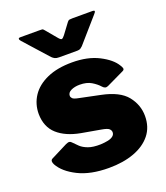

<svg xmlns="http://www.w3.org/2000/svg" viewBox="-138 -838 817 944"><g transform="rotate(-20 270.5 -366.5)"><path d="M373 -378Q358 -395 334 -409.5Q310 -424 273 -424Q247 -424 228 -415Q209 -406 209 -389Q209 -382 215.5 -375Q222 -368 249 -363L355 -341Q448 -322 485.5 -275Q523 -228 523 -170Q523 -112 491 -72Q459 -32 402 -11Q345 10 270 10Q174 10 110 -22Q46 -54 21 -99Q16 -108 16 -116Q16 -124 23 -128L110 -172Q123 -178 129.5 -177Q136 -176 141 -170Q153 -157 167.5 -143.5Q182 -130 206.5 -121Q231 -112 271 -113Q292 -114 309 -117.5Q326 -121 336 -129Q346 -137 346 -149Q346 -159 337.5 -167Q329 -175 300 -180L198 -198Q122 -212 79 -250.5Q36 -289 35 -357Q35 -409 62.5 -450.5Q90 -492 144 -516Q198 -540 275 -540Q357 -540 414.5 -510.5Q472 -481 494 -444Q499 -437 502 -428Q505 -419 494 -414L402 -370Q393 -366 386 -368.5Q379 -371 373 -378ZM325 -734Q330 -741 336.5 -742Q343 -743 352 -743H457Q476 -743 459 -725L348 -598Q343 -593 337 -589Q331 -585 320 -585H225Q211 -585 203 -589Q195 -593 188 -600L76 -725Q69 -733 69.5 -738Q70 -743 79 -743H178Q188 -743 193 -742.5Q198 -742 204 -734L250 -679Q262 -664 268 -665Q274 -666 284 -679Z"/></g></svg>

Font: Libre Franklin Thin Black
Style: Regular
Weight: 900
Version: Version 3.000